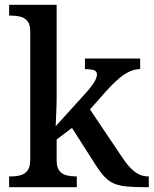

<svg xmlns="http://www.w3.org/2000/svg" viewBox="-20 -780 640 800"><path d="M18 0V-45H27Q48 -45 66 -50Q84 -55 95 -70Q106 -85 106 -115V-649Q106 -678 94.5 -692Q83 -706 65 -710.5Q47 -715 27 -715H18V-760H216V-374Q216 -361 215.5 -341Q215 -321 214 -301Q213 -281 212.5 -267.5Q212 -254 212 -254L337 -392Q356 -413 366 -427.5Q376 -442 380 -452Q384 -462 384 -470Q384 -483 371.5 -487.5Q359 -492 334 -492V-536H564V-492Q547 -492 530 -486Q513 -480 496 -468.5Q479 -457 461 -440Q443 -423 423 -401L355 -324L488 -126Q514 -86 540 -65.5Q566 -45 597 -45H600V0H586Q539 0 508 -3Q477 -6 455.5 -15Q434 -24 416 -43Q398 -62 377 -95L280 -247L216 -199V-111Q216 -83 227.5 -68.5Q239 -54 257 -49.5Q275 -45 295 -45H300V0Z"/></svg>

Font: Noto Serif Armenian Medium
Style: Regular
Weight: 500
Version: Version 2.007